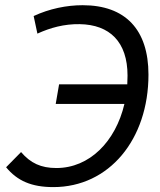

<svg xmlns="http://www.w3.org/2000/svg" viewBox="-20 -723 626 752"><path d="M189 9.8C407.2 9.8 561.5 -176.8 561.5 -430.7C561.5 -606.9 471.2 -702.6 303.7 -702.6C241.2 -702.6 173.8 -689 111.8 -660.2L126.5 -591.3C176.8 -614.3 231.4 -629.4 292 -628.4C409.7 -626.5 479.5 -559.1 479.5 -426.8C479.5 -415 479 -403.8 478.5 -392.6H211.4L198.2 -315.9H467.3C432.6 -168.5 330.6 -64.9 200.7 -64.9C140.6 -64.9 99.6 -84 62.5 -127.4L3.9 -67.9C47.9 -14.6 103.5 9.8 189 9.8Z"/></svg>

Font: Cascadia Code SemiLight
Style: Italic
Weight: 350
Italic angle: -10°
Monospace: yes
Designer: Aaron Bell
Foundry: Saja Typeworks
Version: Version 2404.023